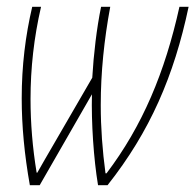

<svg xmlns="http://www.w3.org/2000/svg" viewBox="-20 -546 576 566"><path d="M68 0H97L251 -268C249 -184 256 -78 269 0H297C422 -158 493 -322 536 -526H509C466 -332 400 -175 294 -35H291C282 -102 277 -169 277 -236C277 -333 287 -429 305 -526H278C265 -463 256 -386 252 -317L132 -110C119 -88 106 -65 90 -37H88C76 -110 70 -182 70 -254C70 -345 80 -435 101 -526H75C55 -441 44 -352 44 -256C44 -175 52 -90 68 0Z"/></svg>

Font: Noto Sans ExtraCondensed Thin
Style: Italic
Weight: 100
Width: 2
Italic angle: -12°
Designer: Monotype Design Team
Foundry: Monotype Imaging Inc.
Version: Version 2.013